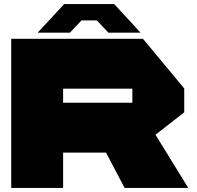

<svg xmlns="http://www.w3.org/2000/svg" viewBox="-20 -920 966 940"><path d="M35 0V-730H289V0ZM590 0 499 -173 699 -329 901 -1V0ZM289 -173V-417H628V-173ZM628 -173V-486H882V-370L629 -173ZM289 -486V-730H680L882 -487V-486ZM220 -820 294 -900H539L613 -820ZM166 -760V-762L220 -820H379L322 -760ZM511 -760 454 -820H613L667 -761V-760Z"/></svg>

Font: Foldit Thin Black
Style: Regular
Weight: 900
Version: Version 1.003